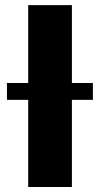

<svg xmlns="http://www.w3.org/2000/svg" viewBox="-20 -748 400 768"><path d="M267.6 -727.5V0H92.8V-727.5ZM7.8 -348.6V-416H351.6V-348.6Z"/></svg>

Font: Inter 28pt ExtraBold
Style: Regular
Weight: 800
Designer: Rasmus Andersson
Foundry: rsms
Version: Version 4.001;git-66647c0bb